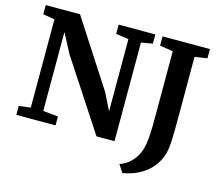

<svg xmlns="http://www.w3.org/2000/svg" viewBox="-125 -905 1437 1255"><g transform="rotate(15 593.5 -277.5)"><path d="M34.5 0V-60L113.5 -70.5V-667.5Q100.5 -670 87.2 -672.2Q74 -674.5 60.8 -676.5Q47.5 -678.5 34.5 -680.5V-743H266.5L557 -294L614 -179V-667.5L528 -680.5V-743H776V-680.5L699 -667.5V0H577L268 -472L198 -604.5V-70.5L300 -60V0ZM768.5 136Q793.5 128 817.8 111Q842 94 862 68Q882 42 894 7Q901.5 -15.5 905.8 -42.8Q910 -70 912.2 -109.5Q914.5 -149 914.5 -207.5V-666.5L825 -680.5V-743H1145.5V-680.5L1061.5 -667.5V-275Q1061.5 -183.5 1059.8 -119Q1058 -54.5 1048.5 -16Q1034 38 1000.2 80.2Q966.5 122.5 916 150Q865.5 177.5 802.5 188Z"/></g></svg>

Font: Merriweather Light 18pt
Style: Bold
Weight: 700
Version: Version 2.100